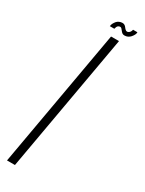

<svg xmlns="http://www.w3.org/2000/svg" viewBox="-217 -695 547 723"><g transform="rotate(30 56.0 -333.0)"><path d="M-36.5 0H-2L104 -600H69.5ZM111 -628.5Q118.5 -628.5 125 -631.5Q131.5 -634.5 136.5 -640.2Q141.5 -646 144.5 -651.8Q147.5 -657.5 147.5 -663.5H128.5Q128 -660 125.8 -655.5Q123.5 -651 119.5 -648.5Q115.5 -646 112.5 -646Q108.5 -646 105 -649Q101.5 -652 98.5 -656.2Q95.5 -660.5 91.5 -663.2Q87.5 -666 81.5 -666Q74.5 -666 67.8 -663Q61 -660 56.8 -654.8Q52.5 -649.5 49.5 -643.8Q46.5 -638 46 -631.5H65.5Q66.5 -635.5 68.2 -640Q70 -644.5 73.8 -646.8Q77.5 -649 81.5 -649Q85 -649 87.8 -646Q90.5 -643 93.8 -638.8Q97 -634.5 100.8 -631.5Q104.5 -628.5 111 -628.5Z"/></g></svg>

Font: Anybody UltraCondensed ExtraLight
Style: Italic
Weight: 250
Width: 1
Italic angle: -10°
Version: Version 1.113;gftools[0.9.25]